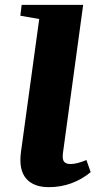

<svg xmlns="http://www.w3.org/2000/svg" viewBox="-20 -763 400 793"><path d="M181.5 10Q118.5 10 87.8 -25.8Q57 -61.5 66.5 -134.5L142 -684.5L64 -698L69.5 -743H323.5L240 -131Q236.5 -104.5 244.8 -95Q253 -85.5 271 -85.5Q284.5 -85.5 301.2 -89.8Q318 -94 337 -102L354.5 -52Q319 -22.5 275.2 -6.2Q231.5 10 181.5 10Z"/></svg>

Font: Merriweather 48pt Black
Style: Italic
Weight: 900
Italic angle: -7.8°
Version: Version 2.101